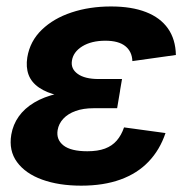

<svg xmlns="http://www.w3.org/2000/svg" viewBox="-20 -567 588 597"><path d="M232.4 10.3Q163.1 10.3 111.1 -8.5Q59.1 -27.3 33 -63Q6.8 -98.6 15.1 -148.4Q20.5 -179.7 38.3 -204.8Q56.2 -230 86.2 -248Q116.2 -266.1 158.7 -275.9Q201.2 -285.6 255.9 -285.6H353.5L344.2 -230.5H271Q238.8 -230.5 215.1 -221.9Q191.4 -213.4 177 -198Q162.6 -182.6 159.2 -162.6Q154.3 -132.8 177.5 -114.7Q200.7 -96.7 251.5 -96.7Q284.2 -96.7 306.4 -105Q328.6 -113.3 343 -129.9Q357.4 -146.5 365.7 -170.9L494.6 -153.3Q477.1 -101.1 442.1 -64.5Q407.2 -27.8 354.7 -8.8Q302.2 10.3 232.4 10.3ZM253.4 -261.2Q200.7 -261.2 162.8 -269.8Q125 -278.3 101.3 -294.7Q77.6 -311 68.8 -334.7Q60.1 -358.4 64.9 -388.7Q73.2 -439 109.9 -474.4Q146.5 -509.8 202.4 -528.3Q258.3 -546.9 325.2 -546.9Q389.2 -546.9 433.8 -529.5Q478.5 -512.2 502.2 -478.5Q525.9 -444.8 526.9 -396L391.6 -377Q390.6 -406.7 369.6 -423.6Q348.6 -440.4 307.6 -440.4Q264.2 -440.4 235.8 -422.9Q207.5 -405.3 203.6 -377.9Q199.7 -353 221.7 -337.2Q243.7 -321.3 286.6 -321.3H359.4L349.1 -261.2Z"/></svg>

Font: Inter 18pt
Style: Bold Italic
Weight: 700
Italic angle: -9.3988°
Designer: Rasmus Andersson
Foundry: rsms
Version: Version 4.001;git-66647c0bb